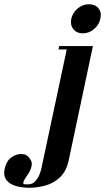

<svg xmlns="http://www.w3.org/2000/svg" viewBox="-108 -712 495 905"><path d="M216 43Q205 95 175 123.5Q145 152 106 162.5Q67 173 30 173Q-1 173 -30.5 165.5Q-60 158 -76.5 138Q-93 118 -86 83Q-78 47 -54.5 30Q-31 13 -5.5 14Q20 15 33 36Q44 51 41.5 67Q39 83 31.5 96.5Q24 110 18 118Q6 135 3 143.5Q0 152 3.5 154.5Q7 157 13 157Q19 157 24 157Q47 157 61 139.5Q75 122 81.5 101.5Q88 81 89 73L210 -495H330ZM168 -479 171 -495H210L207 -479ZM228 -624Q235 -653 258.5 -672.5Q282 -692 311 -692Q341 -692 356.5 -672.5Q372 -653 365 -624Q359 -595 335.5 -575Q312 -555 282 -555Q253 -555 237.5 -575Q222 -595 228 -624Z"/></svg>

Font: Emberly Black
Style: Italic
Weight: 900
Italic angle: -12°
Designer: Rajesh Rajput
Foundry: Rajesh Rajput
Version: Version 1.000